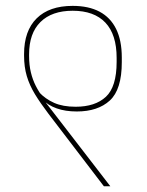

<svg xmlns="http://www.w3.org/2000/svg" viewBox="-20 -650 513 670"><path d="M64 -461.5V-456Q64 -416.5 73.5 -384.5Q83 -352.5 102 -321.2Q121 -290 149.5 -252.5L342.5 0H365L136 -297L130.5 -309.5Q116 -328.5 105 -350Q94 -371.5 87.8 -397.2Q81.5 -423 81.5 -455V-460Q81.5 -534 121.2 -573.2Q161 -612.5 233.5 -612.5Q308.5 -612.5 347.8 -571Q387 -529.5 387 -448V-434Q387 -347 349.5 -312.2Q312 -277.5 244 -277.5Q199.5 -277.5 169 -291Q138.5 -304.5 116 -328.5L125.5 -303L127 -303.5Q147.5 -282.5 177.8 -271.8Q208 -261 248 -261Q321.5 -261 363.2 -299.2Q405 -337.5 405 -433V-449.5Q405 -509 385.2 -549Q365.5 -589 327.5 -609.2Q289.5 -629.5 233.5 -629.5Q152 -629.5 108 -586Q64 -542.5 64 -461.5Z"/></svg>

Font: Anek Devanagari Thin
Style: Regular
Weight: 250
Designer: Kailash Malviya (Devanagari) & Yesha Goshar (Latin)
Foundry: Ek Type
Version: Version 1.003